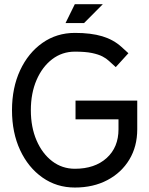

<svg xmlns="http://www.w3.org/2000/svg" viewBox="-20 -859 692 890"><path d="M330.1 -392.6H616.2V-259.8Q616.2 -180.2 579.6 -119.4Q543 -58.6 477.8 -24.2Q412.6 10.3 327.1 10.3Q242.7 10.3 176.8 -36.1Q110.8 -82.5 73.2 -163.3Q35.6 -244.1 35.6 -348.1Q35.6 -452.1 73.2 -533Q110.8 -613.8 176.8 -660.2Q242.7 -706.5 327.1 -706.5Q401.9 -706.5 453.9 -690.9Q505.9 -675.3 543 -641.6L575.2 -612.3L516.6 -547.9L484.4 -577.1Q473.1 -587.9 454.8 -597.4Q436.5 -606.9 406.2 -613.3Q376 -619.6 327.1 -619.6Q268.1 -619.6 221.9 -584.5Q175.8 -549.3 149.4 -488Q123 -426.8 123 -348.1Q123 -269.5 149.4 -208.3Q175.8 -147 221.9 -111.8Q268.1 -76.7 327.1 -76.7Q419.4 -76.7 474.4 -126.5Q529.3 -176.3 529.3 -259.8V-305.7H330.1ZM283.7 -752 326.7 -839.4H456.5L369.6 -752Z"/></svg>

Font: Qaz
Style: Regular
Weight: 400
Designer: GGBotNet
Foundry: f0n7
Version: 0.70